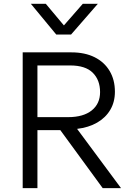

<svg xmlns="http://www.w3.org/2000/svg" viewBox="-20 -970 690 990"><path d="M97 0V-700H348.5Q417.5 -700 467.8 -675Q518 -650 545.2 -604.2Q572.5 -558.5 572.5 -497Q572.5 -444 548.5 -403.5Q524.5 -363 480.8 -337.8Q437 -312.5 377.5 -305.5L604 0H509.5L291 -299H173V0ZM173 -366H331Q409.5 -366 452.8 -400.5Q496 -435 496 -495Q496 -557.5 458.2 -595Q420.5 -632.5 341.5 -632.5H173ZM270 -792 139 -950.5H216L309.5 -839L407 -950.5H484.5L346.5 -792Z"/></svg>

Font: Geologica Cursive ExtraLight
Style: Regular
Weight: 250
Designer: Sindre Bremnes, Frode Helland
Foundry: Monokrom Skriftforlag AS
Version: Version 1.010;gftools[0.9.28]